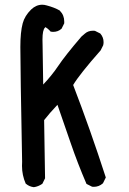

<svg xmlns="http://www.w3.org/2000/svg" viewBox="-20 -777 540 801"><path d="M219.7 -339.8Q186 -304.2 164.1 -275.9L168 -33.2L156.7 -10.3Q139.6 1.5 121.1 3.9Q102.1 1.5 88.9 -9.8L87.4 -10.7Q71.8 -45.9 71.8 -85Q71.8 -93.3 72.3 -102.1Q64.9 -492.2 64.9 -581.5Q64.9 -643.1 74.7 -679.7Q83 -710.9 109.9 -737.3Q130.9 -757.3 156.2 -757.3Q165 -757.3 174.8 -754.4Q208 -745.6 229.5 -732.9L230 -731.9Q248 -713.9 248 -687Q248 -684.1 248 -679.7L236.8 -657.2L235.4 -656.2Q221.7 -644 201.2 -644Q198.2 -644 191.4 -645Q187.5 -648.9 186 -650.9Q178.7 -658.2 171.4 -662.6Q169.9 -663.6 169.9 -663.6Q168.9 -663.6 167.5 -661.6Q157.2 -651.9 157.2 -611.8Q157.2 -607.4 157.7 -585.9Q158.2 -564.5 160.2 -424.3Q195.8 -461.9 221.2 -499.5Q251.5 -544.9 319.8 -624.5L334 -636.7Q347.7 -648.9 368.2 -648.9Q371.6 -648.9 376 -648.4L398.4 -637.2Q412.1 -621.6 412.1 -601.1Q412.1 -595.2 410.6 -588.4L399.9 -566.9Q311.5 -466.8 285.2 -422.4Q356.4 -237.3 421.4 -36.6L409.7 -12.7L408.7 -11.7Q392.6 2.4 371.6 2.4Q368.7 2.4 364.3 2L340.8 -9.8Q304.2 -94.7 274.4 -181.6Z"/></svg>

Font: Bakudai
Style: Bold
Weight: 700
Version: Version 1.48